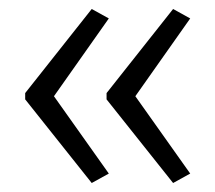

<svg xmlns="http://www.w3.org/2000/svg" viewBox="-20 -485 479 427"><path d="M36 -278V-264L184 -78L222 -99L100 -271L222 -444L184 -465ZM217 -278V-264L365 -78L403 -99L281 -271L403 -444L365 -465Z"/></svg>

Font: Noto Sans Arabic UI Cn Lt
Style: Regular
Weight: 300
Width: 3
Designer: Monotype Design Team, Nadine Chahine and Nizar Qandah
Foundry: Monotype Imaging Inc.
Version: Version 2.010